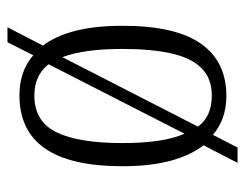

<svg xmlns="http://www.w3.org/2000/svg" viewBox="-91 -525 656 514"><g transform="rotate(-90 237.0 -268.0)"><path d="M105 -51Q78 -86 63.5 -140Q49 -194 49 -268Q49 -407 96.5 -475.5Q144 -544 239 -544Q303 -544 346 -507L381 -576H421L372 -481Q398 -447 411.5 -394Q425 -341 425 -268Q425 -126 377 -58Q329 10 237 10Q206 10 180 1Q154 -8 133 -26L99 40H58ZM238 -29Q284 -29 311.5 -56.5Q339 -84 351 -137.5Q363 -191 363 -268Q363 -320 357.5 -360Q352 -400 341 -429L155 -66Q169 -47 190 -38Q211 -29 238 -29ZM322 -466Q307 -485 286.5 -494.5Q266 -504 238 -504Q169 -504 140 -445Q111 -386 111 -268Q111 -215 117 -173.5Q123 -132 136 -102Z"/></g></svg>

Font: Noto Serif Ethiopic Condensed Light
Style: Regular
Weight: 300
Width: 3
Designer: Monotype Design Team
Foundry: Monotype Imaging Inc.
Version: Version 2.102